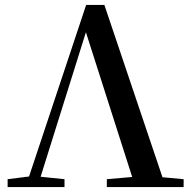

<svg xmlns="http://www.w3.org/2000/svg" viewBox="-20 -760 775 780"><path d="M414 0H726V-32L640 -40L404 -740H330L98 -43L11 -32V0H242V-32L145 -42L329 -629L517 -41L414 -32Z"/></svg>

Font: Noto Serif JP SemiBold
Style: Regular
Weight: 600
Designer: Ryoko NISHIZUKA 西塚涼子 (kana & ideographs); Frank Grießhammer (Latin, Greek & Cyrillic); Wenlong ZHANG 张文龙 (bopomofo); San
Foundry: Adobe
Version: Version 2.001;hotconv 1.1.0;makeotfexe 2.6.0